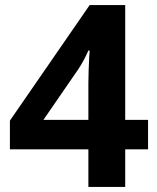

<svg xmlns="http://www.w3.org/2000/svg" viewBox="-20 -736 620 756"><path d="M563 -148H473V0H328V-148H19V-261L333 -716H473V-264H563ZM328 -409Q328 -432 329 -458Q330 -484 331 -505.5Q332 -527 333 -537H328Q310 -496 288 -463L151 -264H328Z"/></svg>

Font: Noto Sans Syriac
Style: Bold
Weight: 700
Designer: Patrick Giasson and the Monotype Design Team
Foundry: Monotype Imaging Inc.
Version: Version 3.000; ttfautohint (v1.8.4.7-5d5b)